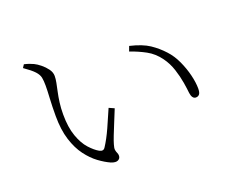

<svg xmlns="http://www.w3.org/2000/svg" viewBox="-104 -853 1208 991"><g transform="rotate(-20 500.0 -358.0)"><path d="M352 -46Q323 -59 291 -82.5Q259 -106 230.5 -144Q202 -182 184.5 -237.5Q167 -293 167 -369Q167 -421 169.5 -464.5Q172 -508 172 -534Q172 -561 168.5 -578.5Q165 -596 148.5 -614Q132 -632 93 -659L104 -676Q121 -672 132 -668Q143 -664 154 -659Q169 -652 187.5 -637Q206 -622 219.5 -603.5Q233 -585 233 -565Q233 -549 229 -528.5Q225 -508 219.5 -483Q214 -458 210 -428Q206 -398 206 -363Q206 -292 223.5 -243Q241 -194 267 -165.5Q293 -137 316 -124Q327 -118 335 -119.5Q343 -121 349 -131Q372 -166 395.5 -218Q419 -270 438 -315L467 -302Q455 -272 440.5 -237Q426 -202 414.5 -172.5Q403 -143 399 -128Q393 -109 395 -98.5Q397 -88 400.5 -81Q404 -74 404 -65Q404 -50 390.5 -43Q377 -36 352 -46ZM880 -211Q870 -211 863.5 -220Q857 -229 855 -245Q853 -267 847 -303.5Q841 -340 828 -380Q815 -420 791 -453Q762 -493 722.5 -514.5Q683 -536 637 -552L647 -579Q715 -563 753 -537.5Q791 -512 821 -479Q849 -449 868 -407.5Q887 -366 897 -324.5Q907 -283 907 -251Q907 -229 900 -220Q893 -211 880 -211Z"/></g></svg>

Font: Noto Serif HK ExtraLight
Style: Regular
Weight: 200
Designer: Ryoko NISHIZUKA 西塚涼子 (kana & ideographs); Frank Grießhammer (Latin, Greek & Cyrillic); Wenlong ZHANG 张文龙 (bopomofo); San
Foundry: Adobe
Version: Version 2.002-H1;hotconv 1.1.0;makeotfexe 2.6.0